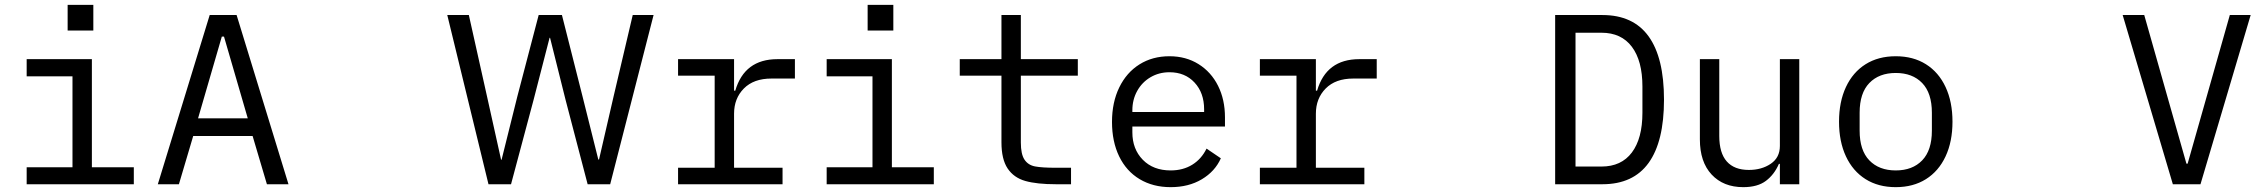

<svg xmlns="http://www.w3.org/2000/svg" viewBox="-20 -760 9340 792"><path d="M90 -70H279V-445H90V-516H359V-70H532V0H90ZM365 -740V-634H259V-740Z M1081 0 1022 -199H777L718 0H631L845 -698H956L1170 0ZM904 -609H895L797 -272H1002Z M1825 -698H1914L1989 -362L2047 -101H2049L2114 -362L2202 -698H2298L2383 -362L2448 -102H2451L2511 -362L2590 -698H2676L2497 0H2404L2313 -348L2249 -604H2247L2181 -348L2088 0H1995Z M2777 -68H2928V-448H2777V-516H3008V-386H3013Q3051 -516 3187 -516H3259V-436H3162Q3089 -436 3048.5 -395Q3008 -354 3008 -291V-68H3208V0H2777Z M3390 -70H3579V-445H3390V-516H3659V-70H3832V0H3390ZM3665 -740V-634H3559V-740Z M4191 -172Q4191 -124 4206 -101.5Q4221 -79 4249.5 -73.5Q4278 -68 4335 -68H4398V0H4336Q4257 0 4209.5 -13.5Q4162 -27 4136.5 -65Q4111 -103 4111 -173V-448H3939V-516H4111V-698H4191V-516H4426V-448H4191Z M4567 -257Q4567 -338 4597 -399.5Q4627 -461 4680.5 -494.5Q4734 -528 4804 -528Q4872 -528 4924 -495.5Q4976 -463 5004.5 -406Q5033 -349 5033 -276V-238H4651V-214Q4651 -145 4694 -101Q4737 -57 4809 -57Q4860 -57 4898 -80.5Q4936 -104 4957 -147L5016 -107Q4992 -53 4937.5 -20.5Q4883 12 4809 12Q4736 12 4681 -21Q4626 -54 4596.5 -115Q4567 -176 4567 -257ZM4651 -305V-298H4947V-309Q4947 -377 4907.5 -419.5Q4868 -462 4804 -462Q4761 -462 4726 -441.5Q4691 -421 4671 -385Q4651 -349 4651 -305Z M5177 -68H5328V-448H5177V-516H5408V-386H5413Q5451 -516 5587 -516H5659V-436H5562Q5489 -436 5448.5 -395Q5408 -354 5408 -291V-68H5608V0H5177Z M6395 -698H6590Q6717 -698 6780.5 -610Q6844 -522 6844 -349Q6844 -176 6780.5 -88Q6717 0 6590 0H6395ZM6586 -73Q6668 -73 6711.5 -131Q6755 -189 6755 -295V-403Q6755 -509 6711.5 -567Q6668 -625 6586 -625H6479V-73Z M7322 -84H7318Q7299 -40 7264.5 -14Q7230 12 7171 12Q7089 12 7040.5 -40Q6992 -92 6992 -185V-516H7072V-199Q7072 -129 7103 -94Q7134 -59 7194 -59Q7247 -59 7284.5 -84.5Q7322 -110 7322 -158V-516H7402V0H7322Z M7566 -258Q7566 -340 7594.5 -401Q7623 -462 7675.5 -495Q7728 -528 7800 -528Q7872 -528 7924.5 -495Q7977 -462 8005.5 -401Q8034 -340 8034 -258Q8034 -176 8005.5 -115Q7977 -54 7924.5 -21Q7872 12 7800 12Q7728 12 7675.5 -21Q7623 -54 7594.5 -115Q7566 -176 7566 -258ZM7949 -221V-295Q7949 -376 7909 -417.5Q7869 -459 7800 -459Q7731 -459 7691 -417.5Q7651 -376 7651 -295V-221Q7651 -140 7691 -98.5Q7731 -57 7800 -57Q7869 -57 7909 -98.5Q7949 -140 7949 -221Z M8943 0 8736 -698H8825L8924 -349L8999 -85H9004L9079 -349L9178 -698H9264L9057 0Z"/></svg>

Font: iA Writer Duo V
Style: Regular
Weight: 400
Designer: Mike Abbink, Paul van der Laan, Pieter van Rosmalen, Oliver Reichenstein
Foundry: Information Architects Inc.
Version: Version 2.000